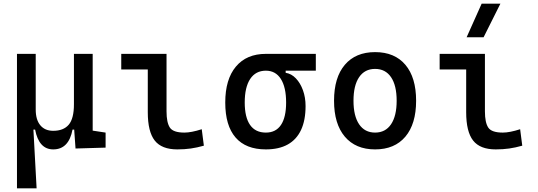

<svg xmlns="http://www.w3.org/2000/svg" viewBox="-20 -815 2970 1060"><path d="M273.9 9.8Q194.8 9.8 173.8 -99.6H146L73.7 -175.8V-517.6H177.2V-210Q177.2 -153.8 202.6 -123.3Q228 -92.8 273.9 -92.8Q330.6 -92.8 359.4 -126.5Q388.2 -160.2 388.2 -239.3L414.6 -99.6H380.4Q370.1 -44.9 343.5 -17.6Q316.9 9.8 273.9 9.8ZM73.7 224.6V-210L163.6 -115.7L182.1 224.6ZM397 4.9 388.2 -119.1V-210H491.7V-93.8L563 -83V0ZM388.2 -146.5V-517.6H491.7V-175.8Z M959 9.8Q872.6 9.8 834.2 -39.1Q795.9 -87.9 795.9 -195.3V-517.6H899.4V-200.2Q899.4 -138.7 917.7 -110.8Q936 -83 998 -83Q1036.1 -83 1093.8 -101.6L1105.5 -10.7Q1067.9 0 1033.2 4.9Q998.5 9.8 959 9.8ZM649.4 -431.6V-517.6H804.7V-431.6Z M1447.8 9.8Q1337.4 9.8 1280.5 -55.9Q1223.6 -121.6 1223.6 -249Q1223.6 -377.4 1282.5 -447.5Q1341.3 -517.6 1447.8 -517.6L1557.1 -486.8V-413.1Q1588.9 -408.2 1613.5 -382.3Q1638.2 -356.4 1652.6 -316.7Q1667 -276.9 1667 -229.5Q1667 -150.9 1642.1 -97.7Q1617.2 -44.4 1568.6 -17.3Q1520 9.8 1447.8 9.8ZM1447.8 -83Q1502.9 -83 1531.2 -125.2Q1559.6 -167.5 1559.6 -249Q1559.6 -333.5 1530.5 -379.2Q1501.5 -424.8 1447.8 -424.8Q1391.6 -424.8 1361.3 -379.2Q1331.1 -333.5 1331.1 -249Q1331.1 -167.5 1360.6 -125.2Q1390.1 -83 1447.8 -83ZM1447.8 -424.8V-517.6H1723.6V-424.8Z M2050.8 9.8Q1943.4 9.8 1883.8 -60.5Q1824.2 -130.9 1824.2 -258.8Q1824.2 -387.2 1883.8 -457.3Q1943.4 -527.3 2050.8 -527.3Q2158.7 -527.3 2218 -457.3Q2277.3 -387.2 2277.3 -258.8Q2277.3 -130.9 2218 -60.5Q2158.7 9.8 2050.8 9.8ZM2050.8 -83Q2107.9 -83 2138.9 -128.9Q2169.9 -174.8 2169.9 -258.8Q2169.9 -343.3 2138.9 -388.9Q2107.9 -434.6 2050.8 -434.6Q1993.7 -434.6 1962.6 -388.9Q1931.6 -343.3 1931.6 -258.8Q1931.6 -174.8 1962.6 -128.9Q1993.7 -83 2050.8 -83Z M2716.8 9.8Q2630.4 9.8 2592 -39.1Q2553.7 -87.9 2553.7 -195.3V-517.6H2657.2V-200.2Q2657.2 -138.7 2675.5 -110.8Q2693.8 -83 2755.9 -83Q2793.9 -83 2851.6 -101.6L2863.3 -10.7Q2825.7 0 2791 4.9Q2756.3 9.8 2716.8 9.8ZM2407.2 -431.6V-517.6H2562.5V-431.6ZM2556.2 -609.4 2639.2 -794.9H2742.7L2649.9 -609.4Z"/></svg>

Font: Cascadia Code
Style: Regular
Weight: 400
Monospace: yes
Designer: Aaron Bell
Foundry: Saja Typeworks
Version: Version 2106.017